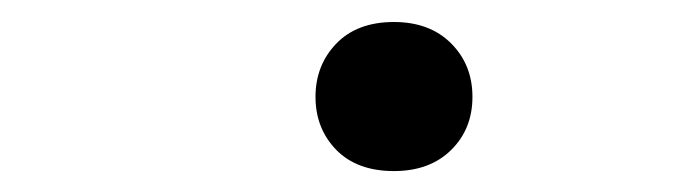

<svg xmlns="http://www.w3.org/2000/svg" viewBox="-20 -435 640 178"><path d="M272.5 -345.2Q272.5 -315.9 291.7 -296.1Q311 -276.4 345.2 -276.4Q378.4 -276.4 398.2 -295.9Q418 -315.4 418 -345.2Q418 -375 398.2 -394.8Q378.4 -414.6 345.2 -414.6Q311 -414.6 291.7 -394.5Q272.5 -374.5 272.5 -345.2Z"/></svg>

Font: Roboto Mono SemiBold
Style: Regular
Weight: 600
Monospace: yes
Designer: Google
Version: Version 3.000